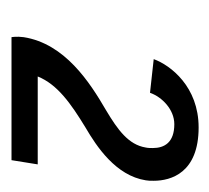

<svg xmlns="http://www.w3.org/2000/svg" viewBox="-36 -762 373 342"><g transform="rotate(90 151.0 -591.5)"><path d="M46.7 -446.7C45 -434.2 46.7 -425 46.7 -425H265.8L273.3 -471.7H116.7C130.8 -506.7 165 -530.8 207.5 -556.7C241.7 -576.7 293.3 -610.8 301.7 -664.2C302.5 -668.3 302.5 -672.5 302.5 -678.3C302.5 -709.2 288.3 -758.3 207.5 -758.3C135 -758.3 96.7 -708.3 85.8 -678.3L145.8 -671.7C153.3 -693.3 175.8 -715 201.7 -715C234.2 -715 244.2 -697.5 244.2 -676.7C244.2 -672.5 244.2 -668.3 243.3 -664.2C238.3 -633.3 211.7 -614.2 176.7 -593.3C126.7 -564.2 58.3 -520 46.7 -446.7Z"/></g></svg>

Font: Boon Medium
Style: Italic
Weight: 500
Italic angle: -9°
Designer: Sungsit Sawaiwan
Foundry: FontUni
Version: Version 3.0